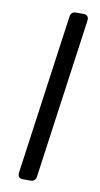

<svg xmlns="http://www.w3.org/2000/svg" viewBox="-86 -785 429 825"><g transform="rotate(10 128.5 -372.5)"><path d="M77 0Q52 0 55 -26L152 -723Q155 -745 177 -745H209Q234 -745 231 -719L134 -22Q131 0 109 0Z"/></g></svg>

Font: Pitagon Sans Text
Style: Italic
Weight: 400
Italic angle: -8°
Designer: Travis Tran
Foundry: Pitagon
Version: Version 1.001; ttfautohint (v1.8.4.7-5d5b);gftools[0.9.26]